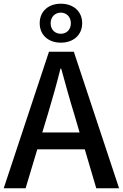

<svg xmlns="http://www.w3.org/2000/svg" viewBox="-20 -1015 662 1035"><path d="M308 -947C337 -947 362 -925 362 -890C362 -853 337 -833 308 -833C278 -833 253 -853 253 -890C253 -925 278 -947 308 -947ZM308 -785C375 -785 423 -826 423 -890C423 -954 375 -995 308 -995C241 -995 194 -954 194 -890C194 -826 241 -785 308 -785ZM208 -301 238 -400C262 -480 285 -561 306 -645H310C333 -562 355 -480 380 -400L409 -301ZM499 0H622L378 -736H244L0 0H118L181 -210H437Z"/></svg>

Font: Noto Sans T Chinese Medium
Style: Regular
Weight: 500
Designer: Ryoko NISHIZUKA (kana & ideographs); Paul D. Hunt (Latin, Greek & Cyrillic); Wenlong ZHANG (bopomofo); Sandoll Communica
Foundry: Adobe Systems Incorporated
Version: Version 1.000;PS 1;hotconv 1.0.78;makeotf.lib2.5.61930